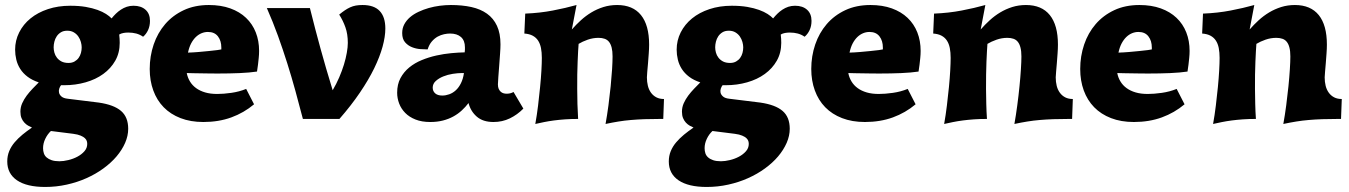

<svg xmlns="http://www.w3.org/2000/svg" viewBox="-20 -472 5355 762"><path d="M453.1 -335Q454.1 -328.1 454.6 -318.1Q455.1 -308.1 455.1 -301.8Q455.1 -262.2 437.5 -231.2Q419.9 -200.2 389.9 -178.5Q359.9 -156.7 319.8 -145.3Q279.8 -133.8 234.9 -133.8H222.2Q217.8 -128.4 215.1 -120.1Q212.4 -111.8 214.4 -103.8Q216.3 -95.7 224.1 -88.9Q231.9 -82 249 -80.1L372.1 -64.9Q432.1 -56.2 460.4 -31.7Q488.8 -7.3 488.8 39.1Q488.8 66.9 476.6 95Q464.4 123 442.6 148.7Q420.9 174.3 390.4 196.5Q359.9 218.8 323.2 235.1Q286.6 251.5 244.9 260.7Q203.1 270 159.2 270Q86.4 270 47.6 243.7Q8.8 217.3 8.8 168.9Q8.8 146.5 16.6 127.7Q24.4 108.9 38.1 92.8Q51.8 76.7 69.3 62.3Q86.9 47.9 106.9 34.2Q99.6 31.2 91.6 26.6Q83.5 22 76.7 14.6Q69.8 7.3 65.4 -3.2Q61 -13.7 61 -28.8Q61 -46.4 68.1 -62.3Q75.2 -78.1 85.9 -92.5Q96.7 -106.9 109.4 -120.1Q122.1 -133.3 133.8 -145Q107.4 -153.8 89.4 -167.5Q71.3 -181.2 60.3 -198.5Q49.3 -215.8 44.7 -235.4Q40 -254.9 40 -274.9Q40 -311.5 56.2 -343.5Q72.3 -375.5 101.1 -398.9Q129.9 -422.4 170.2 -435.8Q210.4 -449.2 258.8 -449.2Q293.5 -449.2 320.3 -444.6Q347.2 -439.9 367.2 -432.6Q387.2 -425.3 400.9 -416.5Q414.6 -407.7 422.9 -398.9Q430.7 -408.7 439.9 -417.7Q449.2 -426.8 460 -433.8Q470.7 -440.9 483.2 -445.1Q495.6 -449.2 509.8 -449.2Q540 -449.2 557.6 -433.3Q575.2 -417.5 575.2 -389.2Q575.2 -368.7 567.6 -352.5Q560.1 -336.4 547.9 -326.2Q535.2 -335 520.8 -338.9Q506.3 -342.8 488.8 -342.8Q479 -342.8 469.7 -341.1Q460.4 -339.4 453.1 -335ZM182.1 47.9Q168.5 60.5 159.7 78.9Q150.9 97.2 150.9 116.2Q150.9 127 154.1 136.5Q157.2 146 165 152.8Q172.9 159.7 185.1 163.8Q197.3 168 215.8 168Q231.9 168 251.2 163.3Q270.5 158.7 287.1 149.9Q303.7 141.1 314.9 128.4Q326.2 115.7 326.2 99.1Q326.2 93.8 324.5 87.9Q322.8 82 316.9 76.4Q311 70.8 300 66.2Q289.1 61.5 271 59.1ZM247.1 -350.1Q231.9 -350.1 221.7 -343.8Q211.4 -337.4 205.1 -327.9Q198.7 -318.4 195.8 -306.6Q192.9 -294.9 192.9 -284.2Q192.9 -274.4 195.8 -263.4Q198.7 -252.4 205.8 -243.2Q212.9 -233.9 224.1 -228Q235.4 -222.2 252 -222.2Q265.6 -222.2 275.6 -227.8Q285.6 -233.4 292 -242.2Q298.3 -251 301.3 -262Q304.2 -272.9 304.2 -284.2Q304.2 -293.9 301 -305.4Q297.9 -316.9 291 -326.9Q284.2 -336.9 273.2 -343.5Q262.2 -350.1 247.1 -350.1Z M721.2 -182.1Q724.6 -164.1 733.9 -148.7Q743.2 -133.3 758.3 -122.3Q773.4 -111.3 794.2 -105.2Q814.9 -99.1 842.3 -99.1Q867.2 -99.1 898.2 -103.5Q929.2 -107.9 957 -119.1L988.3 -58.1Q948.2 -24.4 898.2 -6.1Q848.1 12.2 787.1 12.2Q736.3 12.2 696.5 -3.2Q656.7 -18.6 629.6 -46.4Q602.5 -74.2 588.4 -113Q574.2 -151.9 574.2 -198.2Q574.2 -249 589.8 -295.2Q605.5 -341.3 635.5 -376.2Q665.5 -411.1 709.2 -431.6Q752.9 -452.1 809.1 -452.1Q856.9 -452.1 894 -438.7Q931.2 -425.3 956.5 -401.1Q981.9 -377 995.1 -343.5Q1008.3 -310.1 1008.3 -270Q1008.3 -256.3 1006.8 -241.9Q1005.4 -227.5 1003.9 -215.3Q1002 -201.2 1000 -188Q970.7 -183.6 930.7 -181.9Q890.6 -180.2 845.2 -180.2Q830.1 -180.2 813.5 -180.4Q796.9 -180.7 780.5 -180.9Q764.2 -181.2 748.8 -181.4Q733.4 -181.6 721.2 -182.1ZM805.2 -345.2Q792.5 -345.2 780.3 -340.3Q768.1 -335.4 757.3 -325.2Q746.6 -314.9 738.5 -299.6Q730.5 -284.2 726.1 -263.2Q745.1 -263.7 767.3 -265.6Q789.6 -267.6 809.1 -269.5Q828.6 -271.5 842.3 -273.2Q856 -274.9 858.4 -275.9V-283.2Q858.4 -310.1 845 -327.6Q831.5 -345.2 805.2 -345.2Z M1210 -439.9Q1221.2 -395 1231.4 -356Q1241.7 -316.9 1252.2 -278.6Q1262.7 -240.2 1274.4 -200.2Q1286.1 -160.2 1300.3 -113.8Q1314.9 -138.7 1326.2 -164.8Q1337.4 -190.9 1345 -215.6Q1352.5 -240.2 1356.4 -262.5Q1360.4 -284.7 1360.4 -301.8Q1360.4 -336.9 1350.8 -363.8Q1341.3 -390.6 1326.2 -414.1Q1337.9 -423.8 1348.4 -430.9Q1358.9 -438 1369.6 -442.9Q1380.4 -447.8 1392.3 -450Q1404.3 -452.1 1418.9 -452.1Q1464.4 -452.1 1486.8 -428.5Q1509.3 -404.8 1509.3 -358.9Q1509.3 -326.7 1498.3 -286.6Q1487.3 -246.6 1465.1 -200.9Q1442.9 -155.3 1408.4 -104.5Q1374 -53.7 1327.1 0H1182.1Q1167.5 -56.6 1152.3 -111.6Q1137.2 -166.5 1120.1 -220.7Q1103 -274.9 1083.3 -329.6Q1063.5 -384.3 1039.1 -439.9Z M2057.1 -41Q2033.2 -16.6 2003.4 -2.2Q1973.6 12.2 1938.5 12.2Q1897 12.2 1872.6 -8.8Q1848.1 -29.8 1839.4 -63Q1827.6 -47.4 1812.7 -33.7Q1797.9 -20 1779.3 -9.8Q1760.7 0.5 1738 6.3Q1715.3 12.2 1687.5 12.2Q1653.8 12.2 1629.2 2.4Q1604.5 -7.3 1588.4 -23.7Q1572.3 -40 1564.2 -61Q1556.2 -82 1556.2 -104Q1556.2 -137.2 1569.3 -161.9Q1582.5 -186.5 1604.2 -204.3Q1626 -222.2 1654.1 -233.6Q1682.1 -245.1 1711.9 -251.7Q1741.7 -258.3 1770.8 -261Q1799.8 -263.7 1824.2 -264.2Q1825.2 -271 1825.2 -275.1Q1825.2 -279.3 1825.2 -284.2Q1825.2 -311 1809.6 -325Q1793.9 -338.9 1766.1 -338.9Q1755.4 -338.9 1742.4 -336.2Q1729.5 -333.5 1717 -326.7Q1704.6 -319.8 1693.8 -307.4Q1683.1 -294.9 1677.2 -275.9Q1665.5 -275.9 1648.4 -277.1Q1631.3 -278.3 1615.2 -284.7Q1599.1 -291 1587.6 -304.2Q1576.2 -317.4 1576.2 -340.8Q1576.2 -359.9 1584.5 -375.5Q1592.8 -391.1 1607.2 -403.6Q1621.6 -416 1640.9 -425Q1660.2 -434.1 1681.6 -440.2Q1703.1 -446.3 1725.6 -449.2Q1748 -452.1 1769.5 -452.1Q1814.5 -452.1 1850.8 -444.1Q1887.2 -436 1912.8 -417.7Q1938.5 -399.4 1952.4 -369.4Q1966.3 -339.4 1966.3 -295.9Q1966.3 -281.7 1964.6 -258.5Q1962.9 -235.4 1961.2 -211.4Q1959.5 -187.5 1957.8 -166.7Q1956.1 -146 1956.1 -137.2Q1956.1 -126.5 1959.2 -119.4Q1962.4 -112.3 1967.3 -107.9Q1972.2 -103.5 1978.3 -101.8Q1984.4 -100.1 1990.2 -100.1Q1998.5 -100.1 2004.6 -101.6Q2010.7 -103 2018.1 -106.9ZM1813.5 -182.1Q1797.4 -182.1 1777.1 -179Q1756.8 -175.8 1739.3 -168.7Q1721.7 -161.6 1709.5 -150.6Q1697.3 -139.6 1697.3 -124Q1697.3 -110.4 1707 -101.6Q1716.8 -92.8 1735.4 -92.8Q1749 -92.8 1763.2 -97.9Q1777.3 -103 1789.1 -113.8Q1800.8 -124.5 1809.3 -141.6Q1817.9 -158.7 1821.3 -182.1Z M2249.5 -355Q2266.1 -374 2285.4 -391.6Q2304.7 -409.2 2326.9 -422.6Q2349.1 -436 2374.8 -444.1Q2400.4 -452.1 2429.2 -452.1Q2491.7 -452.1 2523.9 -412.1Q2556.2 -372.1 2556.2 -294.9Q2556.2 -278.8 2554.7 -259Q2553.2 -239.3 2551.8 -220.7Q2550.3 -202.1 2548.8 -187Q2547.4 -171.9 2547.4 -165Q2547.4 -147 2551.3 -131.3Q2555.2 -115.7 2563.7 -104Q2572.3 -92.3 2585 -85.7Q2597.7 -79.1 2615.2 -79.1L2612.3 0H2602.1Q2566.9 0 2538.3 1Q2509.8 2 2484.4 4.2Q2459 6.3 2434.6 10.3Q2410.2 14.2 2383.3 20Q2389.6 -15.1 2394.8 -54Q2399.9 -92.8 2403.6 -129.4Q2407.2 -166 2409.2 -197Q2411.1 -228 2411.1 -248Q2411.1 -269 2407.5 -283.2Q2403.8 -297.4 2397 -305.9Q2390.1 -314.5 2379.6 -318.1Q2369.1 -321.8 2355.5 -321.8Q2333.5 -321.8 2312.5 -314.5Q2291.5 -307.1 2276.4 -297.9Q2275.4 -287.1 2274.4 -268.8Q2273.4 -250.5 2272.5 -227.1Q2271.5 -203.6 2271 -176Q2270.5 -148.4 2270.8 -118.9Q2271 -89.4 2271.7 -59.1Q2272.5 -28.8 2274.4 0Q2246.1 0 2222.4 1.7Q2198.7 3.4 2178.2 6.1Q2157.7 8.8 2139.4 12.5Q2121.1 16.1 2104.5 20Q2110.8 -15.1 2115.5 -53.2Q2120.1 -91.3 2123.5 -126.5Q2127 -161.6 2128.7 -191.9Q2130.4 -222.2 2130.4 -242.2Q2130.4 -264.2 2127 -281.5Q2123.5 -298.8 2115.5 -311Q2107.4 -323.2 2094.2 -330.3Q2081.1 -337.4 2061 -338.9L2064.5 -418Q2123 -420.4 2173.8 -430.2Q2224.6 -439.9 2268.1 -452.1Z M3078.6 -335Q3079.6 -328.1 3080.1 -318.1Q3080.6 -308.1 3080.6 -301.8Q3080.6 -262.2 3063 -231.2Q3045.4 -200.2 3015.4 -178.5Q2985.4 -156.7 2945.3 -145.3Q2905.3 -133.8 2860.4 -133.8H2847.7Q2843.3 -128.4 2840.6 -120.1Q2837.9 -111.8 2839.8 -103.8Q2841.8 -95.7 2849.6 -88.9Q2857.4 -82 2874.5 -80.1L2997.6 -64.9Q3057.6 -56.2 3085.9 -31.7Q3114.3 -7.3 3114.3 39.1Q3114.3 66.9 3102.1 95Q3089.8 123 3068.1 148.7Q3046.4 174.3 3015.9 196.5Q2985.4 218.8 2948.7 235.1Q2912.1 251.5 2870.4 260.7Q2828.6 270 2784.7 270Q2711.9 270 2673.1 243.7Q2634.3 217.3 2634.3 168.9Q2634.3 146.5 2642.1 127.7Q2649.9 108.9 2663.6 92.8Q2677.2 76.7 2694.8 62.3Q2712.4 47.9 2732.4 34.2Q2725.1 31.2 2717 26.6Q2709 22 2702.1 14.6Q2695.3 7.3 2690.9 -3.2Q2686.5 -13.7 2686.5 -28.8Q2686.5 -46.4 2693.6 -62.3Q2700.7 -78.1 2711.4 -92.5Q2722.2 -106.9 2734.9 -120.1Q2747.6 -133.3 2759.3 -145Q2732.9 -153.8 2714.8 -167.5Q2696.8 -181.2 2685.8 -198.5Q2674.8 -215.8 2670.2 -235.4Q2665.5 -254.9 2665.5 -274.9Q2665.5 -311.5 2681.6 -343.5Q2697.8 -375.5 2726.6 -398.9Q2755.4 -422.4 2795.7 -435.8Q2835.9 -449.2 2884.3 -449.2Q2918.9 -449.2 2945.8 -444.6Q2972.7 -439.9 2992.7 -432.6Q3012.7 -425.3 3026.4 -416.5Q3040 -407.7 3048.3 -398.9Q3056.2 -408.7 3065.4 -417.7Q3074.7 -426.8 3085.4 -433.8Q3096.2 -440.9 3108.6 -445.1Q3121.1 -449.2 3135.3 -449.2Q3165.5 -449.2 3183.1 -433.3Q3200.7 -417.5 3200.7 -389.2Q3200.7 -368.7 3193.1 -352.5Q3185.5 -336.4 3173.3 -326.2Q3160.6 -335 3146.2 -338.9Q3131.8 -342.8 3114.3 -342.8Q3104.5 -342.8 3095.2 -341.1Q3085.9 -339.4 3078.6 -335ZM2807.6 47.9Q2793.9 60.5 2785.2 78.9Q2776.4 97.2 2776.4 116.2Q2776.4 127 2779.5 136.5Q2782.7 146 2790.5 152.8Q2798.3 159.7 2810.5 163.8Q2822.8 168 2841.3 168Q2857.4 168 2876.7 163.3Q2896 158.7 2912.6 149.9Q2929.2 141.1 2940.4 128.4Q2951.7 115.7 2951.7 99.1Q2951.7 93.8 2950 87.9Q2948.2 82 2942.4 76.4Q2936.5 70.8 2925.5 66.2Q2914.6 61.5 2896.5 59.1ZM2872.6 -350.1Q2857.4 -350.1 2847.2 -343.8Q2836.9 -337.4 2830.6 -327.9Q2824.2 -318.4 2821.3 -306.6Q2818.4 -294.9 2818.4 -284.2Q2818.4 -274.4 2821.3 -263.4Q2824.2 -252.4 2831.3 -243.2Q2838.4 -233.9 2849.6 -228Q2860.8 -222.2 2877.4 -222.2Q2891.1 -222.2 2901.1 -227.8Q2911.1 -233.4 2917.5 -242.2Q2923.8 -251 2926.8 -262Q2929.7 -272.9 2929.7 -284.2Q2929.7 -293.9 2926.5 -305.4Q2923.3 -316.9 2916.5 -326.9Q2909.7 -336.9 2898.7 -343.5Q2887.7 -350.1 2872.6 -350.1Z M3346.7 -182.1Q3350.1 -164.1 3359.4 -148.7Q3368.7 -133.3 3383.8 -122.3Q3398.9 -111.3 3419.7 -105.2Q3440.4 -99.1 3467.8 -99.1Q3492.7 -99.1 3523.7 -103.5Q3554.7 -107.9 3582.5 -119.1L3613.8 -58.1Q3573.7 -24.4 3523.7 -6.1Q3473.6 12.2 3412.6 12.2Q3361.8 12.2 3322 -3.2Q3282.2 -18.6 3255.1 -46.4Q3228 -74.2 3213.9 -113Q3199.7 -151.9 3199.7 -198.2Q3199.7 -249 3215.3 -295.2Q3231 -341.3 3261 -376.2Q3291 -411.1 3334.7 -431.6Q3378.4 -452.1 3434.6 -452.1Q3482.4 -452.1 3519.5 -438.7Q3556.6 -425.3 3582 -401.1Q3607.4 -377 3620.6 -343.5Q3633.8 -310.1 3633.8 -270Q3633.8 -256.3 3632.3 -241.9Q3630.9 -227.5 3629.4 -215.3Q3627.4 -201.2 3625.5 -188Q3596.2 -183.6 3556.2 -181.9Q3516.1 -180.2 3470.7 -180.2Q3455.6 -180.2 3439 -180.4Q3422.4 -180.7 3406 -180.9Q3389.6 -181.2 3374.3 -181.4Q3358.9 -181.6 3346.7 -182.1ZM3430.7 -345.2Q3418 -345.2 3405.8 -340.3Q3393.6 -335.4 3382.8 -325.2Q3372.1 -314.9 3364 -299.6Q3356 -284.2 3351.6 -263.2Q3370.6 -263.7 3392.8 -265.6Q3415 -267.6 3434.6 -269.5Q3454.1 -271.5 3467.8 -273.2Q3481.4 -274.9 3483.9 -275.9V-283.2Q3483.9 -310.1 3470.5 -327.6Q3457 -345.2 3430.7 -345.2Z M3872.1 -355Q3888.7 -374 3908 -391.6Q3927.2 -409.2 3949.5 -422.6Q3971.7 -436 3997.3 -444.1Q4022.9 -452.1 4051.8 -452.1Q4114.3 -452.1 4146.5 -412.1Q4178.7 -372.1 4178.7 -294.9Q4178.7 -278.8 4177.2 -259Q4175.8 -239.3 4174.3 -220.7Q4172.9 -202.1 4171.4 -187Q4169.9 -171.9 4169.9 -165Q4169.9 -147 4173.8 -131.3Q4177.7 -115.7 4186.3 -104Q4194.8 -92.3 4207.5 -85.7Q4220.2 -79.1 4237.8 -79.1L4234.9 0H4224.6Q4189.5 0 4160.9 1Q4132.3 2 4106.9 4.2Q4081.5 6.3 4057.1 10.3Q4032.7 14.2 4005.9 20Q4012.2 -15.1 4017.3 -54Q4022.5 -92.8 4026.1 -129.4Q4029.8 -166 4031.7 -197Q4033.7 -228 4033.7 -248Q4033.7 -269 4030 -283.2Q4026.4 -297.4 4019.5 -305.9Q4012.7 -314.5 4002.2 -318.1Q3991.7 -321.8 3978 -321.8Q3956.1 -321.8 3935.1 -314.5Q3914.1 -307.1 3898.9 -297.9Q3897.9 -287.1 3897 -268.8Q3896 -250.5 3895 -227.1Q3894 -203.6 3893.6 -176Q3893.1 -148.4 3893.3 -118.9Q3893.6 -89.4 3894.3 -59.1Q3895 -28.8 3897 0Q3868.7 0 3845 1.7Q3821.3 3.4 3800.8 6.1Q3780.3 8.8 3762 12.5Q3743.7 16.1 3727.1 20Q3733.4 -15.1 3738 -53.2Q3742.7 -91.3 3746.1 -126.5Q3749.5 -161.6 3751.2 -191.9Q3752.9 -222.2 3752.9 -242.2Q3752.9 -264.2 3749.5 -281.5Q3746.1 -298.8 3738 -311Q3730 -323.2 3716.8 -330.3Q3703.6 -337.4 3683.6 -338.9L3687 -418Q3745.6 -420.4 3796.4 -430.2Q3847.2 -439.9 3890.6 -452.1Z M4414.1 -182.1Q4417.5 -164.1 4426.8 -148.7Q4436 -133.3 4451.2 -122.3Q4466.3 -111.3 4487.1 -105.2Q4507.8 -99.1 4535.2 -99.1Q4560.1 -99.1 4591.1 -103.5Q4622.1 -107.9 4649.9 -119.1L4681.2 -58.1Q4641.1 -24.4 4591.1 -6.1Q4541 12.2 4480 12.2Q4429.2 12.2 4389.4 -3.2Q4349.6 -18.6 4322.5 -46.4Q4295.4 -74.2 4281.2 -113Q4267.1 -151.9 4267.1 -198.2Q4267.1 -249 4282.7 -295.2Q4298.3 -341.3 4328.4 -376.2Q4358.4 -411.1 4402.1 -431.6Q4445.8 -452.1 4502 -452.1Q4549.8 -452.1 4586.9 -438.7Q4624 -425.3 4649.4 -401.1Q4674.8 -377 4688 -343.5Q4701.2 -310.1 4701.2 -270Q4701.2 -256.3 4699.7 -241.9Q4698.2 -227.5 4696.8 -215.3Q4694.8 -201.2 4692.9 -188Q4663.6 -183.6 4623.5 -181.9Q4583.5 -180.2 4538.1 -180.2Q4522.9 -180.2 4506.3 -180.4Q4489.7 -180.7 4473.4 -180.9Q4457 -181.2 4441.7 -181.4Q4426.3 -181.6 4414.1 -182.1ZM4498 -345.2Q4485.4 -345.2 4473.1 -340.3Q4460.9 -335.4 4450.2 -325.2Q4439.5 -314.9 4431.4 -299.6Q4423.3 -284.2 4418.9 -263.2Q4438 -263.7 4460.2 -265.6Q4482.4 -267.6 4502 -269.5Q4521.5 -271.5 4535.2 -273.2Q4548.8 -274.9 4551.3 -275.9V-283.2Q4551.3 -310.1 4537.8 -327.6Q4524.4 -345.2 4498 -345.2Z M4939.5 -355Q4956.1 -374 4975.3 -391.6Q4994.6 -409.2 5016.8 -422.6Q5039.1 -436 5064.7 -444.1Q5090.3 -452.1 5119.1 -452.1Q5181.6 -452.1 5213.9 -412.1Q5246.1 -372.1 5246.1 -294.9Q5246.1 -278.8 5244.6 -259Q5243.2 -239.3 5241.7 -220.7Q5240.2 -202.1 5238.8 -187Q5237.3 -171.9 5237.3 -165Q5237.3 -147 5241.2 -131.3Q5245.1 -115.7 5253.7 -104Q5262.2 -92.3 5274.9 -85.7Q5287.6 -79.1 5305.2 -79.1L5302.2 0H5292Q5256.8 0 5228.3 1Q5199.7 2 5174.3 4.2Q5148.9 6.3 5124.5 10.3Q5100.1 14.2 5073.2 20Q5079.6 -15.1 5084.7 -54Q5089.8 -92.8 5093.5 -129.4Q5097.2 -166 5099.1 -197Q5101.1 -228 5101.1 -248Q5101.1 -269 5097.4 -283.2Q5093.8 -297.4 5086.9 -305.9Q5080.1 -314.5 5069.6 -318.1Q5059.1 -321.8 5045.4 -321.8Q5023.4 -321.8 5002.4 -314.5Q4981.4 -307.1 4966.3 -297.9Q4965.3 -287.1 4964.4 -268.8Q4963.4 -250.5 4962.4 -227.1Q4961.4 -203.6 4960.9 -176Q4960.4 -148.4 4960.7 -118.9Q4960.9 -89.4 4961.7 -59.1Q4962.4 -28.8 4964.4 0Q4936 0 4912.4 1.7Q4888.7 3.4 4868.2 6.1Q4847.7 8.8 4829.3 12.5Q4811 16.1 4794.4 20Q4800.8 -15.1 4805.4 -53.2Q4810.1 -91.3 4813.5 -126.5Q4816.9 -161.6 4818.6 -191.9Q4820.3 -222.2 4820.3 -242.2Q4820.3 -264.2 4816.9 -281.5Q4813.5 -298.8 4805.4 -311Q4797.4 -323.2 4784.2 -330.3Q4771 -337.4 4751 -338.9L4754.4 -418Q4813 -420.4 4863.8 -430.2Q4914.6 -439.9 4958 -452.1Z"/></svg>

Font: Simonetta
Style: Black
Weight: 900
Designer: Gayaneh Bagdasaryan
Foundry: Brownfox
Version: Version 1.002